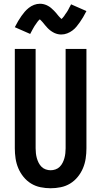

<svg xmlns="http://www.w3.org/2000/svg" viewBox="-20 -996 540 1024"><path d="M250 8Q223 8 196 2.5Q169 -3 146 -17Q123 -31 105.5 -52.5Q88 -74 77.5 -99Q67 -124 63 -151Q59 -178 59 -205V-735H170V-205Q170 -192 171.5 -178.5Q173 -165 176.5 -152.5Q180 -140 186 -128Q192 -116 201.5 -106.5Q211 -97 224 -92.5Q237 -88 250 -88Q263 -88 276 -92.5Q289 -97 298.5 -106.5Q308 -116 314 -128Q320 -140 323.5 -152.5Q327 -165 328.5 -178.5Q330 -192 330 -205V-735H441V-205Q441 -178 437 -151Q433 -124 422.5 -99Q412 -74 394.5 -52.5Q377 -31 354 -17Q331 -3 304 2.5Q277 8 250 8ZM307 -812Q302 -812 297.5 -812.5Q293 -813 288.5 -814Q284 -815 279.5 -816.5Q275 -818 270.5 -820Q266 -822 262 -824.5Q258 -827 254 -829.5Q250 -832 246.5 -835Q243 -838 239 -841.5Q235 -845 232 -848.5Q229 -852 226 -855.5Q223 -859 220.5 -861.5Q218 -864 214.5 -869Q211 -874 207 -878Q203 -882 200 -885.5Q197 -889 193 -892.5Q189 -896 189 -897H196Q196 -896 193 -893.5Q190 -891 186.5 -887.5Q183 -884 182 -882.5Q181 -881 179.5 -879Q178 -877 176.5 -875Q175 -873 173.5 -870.5Q172 -868 170 -865.5Q168 -863 166 -860Q164 -857 162 -853.5Q160 -850 158 -846.5Q156 -843 154 -839.5Q152 -836 150 -832Q148 -828 145.5 -823.5Q143 -819 141 -815L59 -851Q68 -869 77 -884Q86 -899 94.5 -911Q103 -923 112 -933.5Q121 -944 133.5 -954Q146 -964 161.5 -970Q177 -976 193 -976Q198 -976 202.5 -975.5Q207 -975 211.5 -974Q216 -973 220.5 -971.5Q225 -970 229.5 -968Q234 -966 238 -963.5Q242 -961 246 -958.5Q250 -956 253.5 -952.5Q257 -949 261 -945.5Q265 -942 268 -939Q271 -936 274 -932.5Q277 -929 279.5 -926.5Q282 -924 285.5 -919Q289 -914 293 -910Q297 -906 300 -902.5Q303 -899 307 -895.5Q311 -892 311 -891H304Q304 -892 307 -894Q310 -896 313.5 -900Q317 -904 318 -905.5Q319 -907 320.5 -908.5Q322 -910 323.5 -912.5Q325 -915 326.5 -917.5Q328 -920 330 -922.5Q332 -925 334 -928Q336 -931 338 -934Q340 -937 342 -940.5Q344 -944 346 -948Q348 -952 350 -956Q352 -960 354.5 -964Q357 -968 359 -973L441 -937Q432 -919 423 -904Q414 -889 405.5 -877Q397 -865 388 -854Q379 -843 366.5 -833.5Q354 -824 338.5 -818Q323 -812 307 -812Z"/></svg>

Font: Iosevka Term Curly
Style: Bold
Weight: 700
Designer: Belleve Invis
Foundry: Belleve Invis
Version: Version 32.3.0